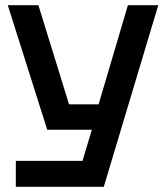

<svg xmlns="http://www.w3.org/2000/svg" viewBox="-20 -580 640 740"><path d="M41 140V40H298L334 -80H162L10 -560H128L246 -178H360L473 -560H590L380 140Z"/></svg>

Font: Tektur Medium
Style: Regular
Weight: 500
Designer: Adam Jagosz
Foundry: Adam Jagosz
Version: Version 1.005;gftools[0.9.30]